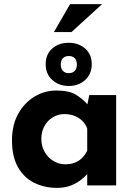

<svg xmlns="http://www.w3.org/2000/svg" viewBox="-20 -897 654 929"><path d="M256 12Q195 12 145.5 -12.5Q96 -37 67 -88Q38 -139 38 -218Q38 -292 68 -346Q98 -400 147 -429.5Q196 -459 251 -459Q316 -459 349.5 -437.5Q383 -416 405 -390L399 -373L412 -437H542V0H402V-95L413 -65Q411 -65 401 -53.5Q391 -42 371.5 -26.5Q352 -11 323.5 0.5Q295 12 256 12ZM296 -102Q321 -102 341 -109.5Q361 -117 376 -131.5Q391 -146 402 -168V-275Q394 -297 378 -312.5Q362 -328 340 -336.5Q318 -345 291 -345Q261 -345 235.5 -329.5Q210 -314 195 -287Q180 -260 180 -225Q180 -190 196 -162Q212 -134 238.5 -118Q265 -102 296 -102ZM201 -586Q201 -634 232.5 -662Q264 -690 313 -690Q360 -690 392 -662Q424 -634 424 -586Q424 -539 392 -510Q360 -481 313 -481Q265 -481 233 -510Q201 -539 201 -586ZM274 -584Q274 -565 284.5 -554Q295 -543 313 -543Q331 -543 341.5 -554Q352 -565 352 -584Q352 -605 341.5 -615.5Q331 -626 313 -626Q295 -626 284.5 -615.5Q274 -605 274 -584ZM474 -877 326 -742H241L319 -877Z"/></svg>

Font: Josefin Sans Thin
Style: Bold
Weight: 700
Version: Version 2.000